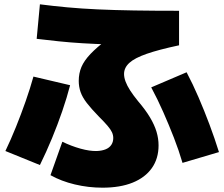

<svg xmlns="http://www.w3.org/2000/svg" viewBox="-20 -795 1040 890"><path d="M455 75Q390 75 327 60Q264 45 214 17L269 -138Q310 -118 353 -106Q396 -94 429 -95Q453 -96 470 -103Q487 -110 496 -123.5Q505 -137 505 -155Q505 -169 499 -182Q493 -195 478.5 -212Q464 -229 438 -255Q403 -291 382.5 -317.5Q362 -344 353.5 -368.5Q345 -393 345 -420Q345 -455 357.5 -484.5Q370 -514 399.5 -545Q429 -576 478 -613L489 -589Q421 -591 363 -594.5Q305 -598 252.5 -603.5Q200 -609 150 -615L165 -775Q227 -767 292 -761Q357 -755 433 -751.5Q509 -748 601.5 -746.5Q694 -745 810 -745V-585Q716 -565 660 -545.5Q604 -526 579.5 -503.5Q555 -481 555 -452Q555 -436 562 -417Q569 -398 583.5 -375.5Q598 -353 620 -326Q655 -285 675.5 -250.5Q696 -216 705.5 -184.5Q715 -153 715 -121Q715 -60 684 -16Q653 28 595 51.5Q537 75 455 75ZM5 -95Q30 -147 54 -206.5Q78 -266 99 -326Q120 -386 135 -440L305 -400Q290 -342 268.5 -279.5Q247 -217 221 -154Q195 -91 165 -30ZM826 -40Q809 -98 786 -157Q763 -216 737 -275Q711 -334 681 -390L845 -460Q874 -405 900.5 -343.5Q927 -282 951 -218Q975 -154 995 -90Z"/></svg>

Font: M PLUS 2 Thin Black
Style: Regular
Weight: 900
Version: Version 1.001